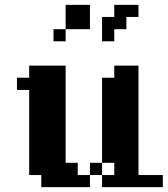

<svg xmlns="http://www.w3.org/2000/svg" viewBox="-20 -770 690 790"><path d="M250 -500V-100.1H299.8V-49.8H350.1V0H149.9V-49.8H100.1V-399.9H49.8V-450.2H100.1V-500ZM649.9 -49.8V0H399.9V-49.8H350.1V-100.1H399.9V-450.2H450.2V-500H549.8V-49.8ZM399.9 -100.1V-49.8H450.2V-100.1ZM250 -649.9V-600.1H200.2V-649.9H250V-750H350.1V-649.9ZM500 -649.9H450.2V-600.1H399.9V-700.2H450.2V-750H549.8V-700.2H500Z"/></svg>

Font: Redaction 50
Style: Bold
Weight: 700
Designer: Jeremy Mickel / Forest Young
Foundry: MCKL
Version: Version 2.001;hotconv 1.0.113;makeotfexe 2.5.65598 DEVELOPME